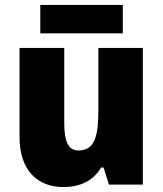

<svg xmlns="http://www.w3.org/2000/svg" viewBox="-20 -747 658 777"><path d="M477 -727H143V-612H477ZM558 -553H378V-300C378 -197 364 -138 297 -138C256 -138 240 -176 240 -249V-553H59V-193C59 -56 133 10 237 10C302 10 357 -14 389 -69H399L421 0H558Z"/></svg>

Font: Noto Sans Devanagari SemiCondensed Black
Style: Regular
Weight: 900
Width: 4
Designer: Jelle Bosma - Monotype Design Team
Foundry: Monotype Imaging Inc.
Version: Version 2.004